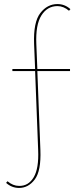

<svg xmlns="http://www.w3.org/2000/svg" viewBox="-20 -731 377 946"><path d="M159 -514 164 -391H325V-381H164L179 8Q183 111 151.5 153Q120 195 74 195Q38 195 10 170L17 162Q44 185 74 185Q120 186 146 142.5Q172 99 168 8L153 -381H41V-391H153L148 -514Q144 -622 178.5 -666.5Q213 -711 263 -711Q299 -711 327 -686L320 -678Q293 -701 263 -701Q213 -701 184 -655Q155 -609 159 -514Z"/></svg>

Font: EauTestInfant Hairline
Style: Italic
Weight: 250
Italic angle: -12°
Designer: Christian Thalmann (Catharsis Fonts)
Version: Version 0.001;PS 000.001;hotconv 1.0.88;makeotf.lib2.5.64775